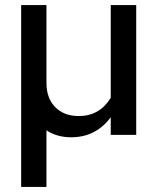

<svg xmlns="http://www.w3.org/2000/svg" viewBox="-20 -529 617 753"><path d="M63 204V-509.2H162.2V-203.7Q162.2 -143.8 196.7 -108.8Q231.1 -73.9 289 -73.9Q370.8 -73.9 414.3 -145.4V-509.2H514.2V0H414.3V-69.2Q385.6 -30.5 346.7 -10.5Q307.8 9.4 258.8 9.4Q231.1 9.4 206.5 2.4Q181.8 -4.6 162.2 -17.9V204Z"/></svg>

Font: Red Hat Display VF
Style: Regular
Weight: 300
Designer: Pentagram, MCKL
Foundry: Pentagram, MCKL
Version: Version 1.023